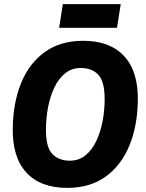

<svg xmlns="http://www.w3.org/2000/svg" viewBox="-20 -905 708 932"><path d="M306 7Q176 7 107.5 -68Q39 -143 42 -285Q44 -408 83 -503Q122 -598 197.5 -652.5Q273 -707 384 -707Q514 -707 583 -632Q652 -557 649 -415Q647 -292 607.5 -197Q568 -102 492.5 -47.5Q417 7 306 7ZM319 -125Q363 -125 395 -151Q427 -177 447.5 -220.5Q468 -264 478 -317Q488 -370 488 -424Q488 -510 457 -542.5Q426 -575 372 -575Q328 -575 296 -549Q264 -523 243.5 -479.5Q223 -436 213 -383Q203 -330 203 -275Q203 -190 234 -157.5Q265 -125 319 -125ZM267 -770 285 -885H566L548 -770Z"/></svg>

Font: Georama
Style: Bold Italic
Weight: 700
Italic angle: -9°
Designer: Jean-Baptiste Levee
Foundry: Production Type
Version: Version 1.000